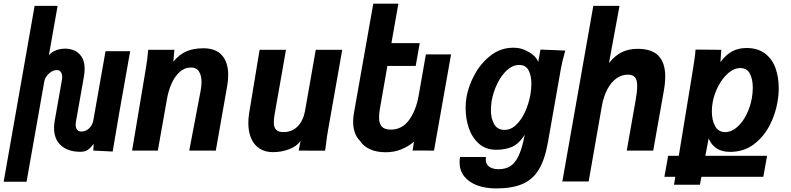

<svg xmlns="http://www.w3.org/2000/svg" viewBox="-97 -822 4317 1048"><path d="M242.5 -401Q242.5 -417.5 235.2 -428.5Q228 -439.5 214 -439.5Q197.5 -439.5 182.5 -430Q167.5 -420.5 157.2 -405.8Q147 -391 144.5 -376L48 170H-77L92 -790H217.5L170 -521.5Q203.5 -556.5 260.5 -556.5Q283 -556.5 306.8 -547.2Q330.5 -538 347.8 -513.2Q365 -488.5 365 -445.5Q365 -428.5 361 -403.5L317 -155Q316 -150 316 -141.5Q316 -123.5 324.5 -113.8Q333 -104 347.5 -104Q371.5 -104 389.5 -121.5Q407.5 -139 412 -163L479 -542.5H613.5L553 -201Q528 -55.5 518 5L412.5 0L414 -37Q395.5 -12 380.2 -2.8Q365 6.5 341.5 6.5Q274.5 6.5 236.2 -27.8Q198 -62 198 -124Q198 -143 201.5 -162L241 -386Q242.5 -393.5 242.5 -401Z M712 -550H855L849 -485.5Q882.5 -525.5 921 -542Q959.5 -558.5 1014 -558.5Q1080 -558.5 1114.2 -520.5Q1148.5 -482.5 1148.5 -413Q1148.5 -382 1143 -352.5L1081 0H936L998 -326Q1003 -351 1003 -374.5Q1003 -409 989.5 -431.2Q976 -453.5 945 -453.5Q910 -453.5 883 -428.5Q856 -403.5 839.2 -365.2Q822.5 -327 815 -285L764.5 0H624L697 -435.5Q708.5 -502 712 -550Z M1258.5 -150Q1258.5 -176 1263 -205L1320 -550H1464L1402 -198Q1397.5 -173.5 1397.5 -154Q1397.5 -127 1409.8 -114Q1422 -101 1450.5 -101Q1497.5 -101 1528 -132.5Q1558.5 -164 1568 -217L1626.5 -550H1771L1694 -114Q1688 -81.5 1683 -39L1677.5 0.5L1533.5 0L1543.5 -52.5Q1523 -23.5 1481.2 -7.5Q1439.5 8.5 1392.5 8.5Q1351.5 8.5 1321.2 -10.2Q1291 -29 1274.8 -64.8Q1258.5 -100.5 1258.5 -150Z M1868 -53Q1849.5 -71 1840 -98Q1830.5 -125 1830.5 -158.5Q1830.5 -181 1835 -205.5L1940.5 -802H2077.5L2039.5 -586.5H2194L2172 -462H2017.5L1977 -231Q1972 -204.5 1972 -182Q1972 -147.5 1987 -131Q2002 -114.5 2036 -114.5Q2097.5 -114.5 2135.5 -166.5Q2173.5 -218.5 2188 -299L2227.5 -525H2365L2272 0L2155 -0.5L2162.5 -48.5Q2133.5 -23.5 2094.5 -7.2Q2055.5 9 2008.5 9Q1959 9 1923.2 -7Q1887.5 -23 1868 -53Z M2411.5 64Q2411.5 47.5 2414 35H2555.5Q2554.5 44 2554.5 48Q2554.5 74.5 2573.2 88Q2592 101.5 2625 101.5Q2663 101.5 2689.2 84.5Q2715.5 67.5 2734.5 26.8Q2753.5 -14 2767 -85.5L2760.5 -76.5Q2732.5 -35 2696.2 -19.8Q2660 -4.5 2611 -4.5Q2555 -4.5 2517.5 -37.5Q2480 -70.5 2462.2 -122.2Q2444.5 -174 2444.5 -232Q2444.5 -265.5 2449.5 -292.5Q2460 -353 2493.8 -415.2Q2527.5 -477.5 2581.8 -519.5Q2636 -561.5 2704.5 -561.5Q2739.5 -561.5 2766.2 -549.8Q2793 -538 2810.5 -524Q2821.5 -515.5 2829.5 -504.5Q2837.5 -493.5 2841 -484L2853 -551.5L2988.5 -546Q2970.5 -482.5 2965 -449.5L2893.5 -44Q2877 49 2844.2 103.2Q2811.5 157.5 2755.2 182Q2699 206.5 2610.5 206.5Q2552 206.5 2507 189.5Q2462 172.5 2436.8 140.5Q2411.5 108.5 2411.5 64ZM2797.5 -302Q2803.5 -337 2803.5 -364Q2803.5 -410 2787.8 -438.8Q2772 -467.5 2737 -467.5Q2701 -467.5 2669.5 -438.2Q2638 -409 2616.2 -363.2Q2594.5 -317.5 2586.5 -269.5Q2582.5 -244 2582.5 -222Q2582.5 -174 2600.8 -143.5Q2619 -113 2656.5 -113Q2692.5 -113 2721.5 -141.5Q2750.5 -170 2769.8 -213.2Q2789 -256.5 2797.5 -302Z M3141.5 -790H3284.5L3227 -478Q3262 -521 3299.2 -538.2Q3336.5 -555.5 3383 -555.5Q3462 -555.5 3498 -516.8Q3534 -478 3534 -405Q3534 -369 3526.5 -327L3468.5 0H3324L3372 -272Q3381 -322.5 3381 -352Q3381 -386 3369 -400.2Q3357 -414.5 3330 -414.5Q3295.5 -414.5 3266.5 -393.2Q3237.5 -372 3217.5 -333.5Q3197.5 -295 3188.5 -245L3116 168.5H2972.5Z M3550 28.5H3608L3684.5 -438Q3689.5 -469.5 3693.8 -498.8Q3698 -528 3699.5 -551.5L3840 -550L3835.5 -483Q3866.5 -525 3901 -542.5Q3935.5 -560 3977 -560Q4039.5 -560 4079 -529.8Q4118.5 -499.5 4136 -450.2Q4153.5 -401 4153.5 -341.5Q4153.5 -303 4146.5 -263.5Q4135.5 -199 4103.8 -137.2Q4072 -75.5 4017.5 -34.2Q3963 7 3888 7Q3802 7 3771 -66L3753 28.5H4090L4069.5 143H3731.5L3723.5 186.5H3582L3589 143H3529.5ZM4006.5 -284.5Q4012 -314.5 4012 -342.5Q4012 -390 3996 -420.2Q3980 -450.5 3944.5 -450.5Q3909.5 -450.5 3877.8 -422.8Q3846 -395 3823.5 -351.8Q3801 -308.5 3793 -263.5Q3788.5 -239 3788.5 -214.5Q3788.5 -165.5 3806.5 -133.2Q3824.5 -101 3860.5 -101Q3895.5 -101 3926.2 -128Q3957 -155 3977.8 -197.2Q3998.5 -239.5 4006.5 -284.5Z"/></svg>

Font: JuliaMono ExtraBold
Style: Italic
Weight: 800
Italic angle: -9°
Monospace: yes
Designer: cormullion
Foundry: corm
Version: Version 0.057; ttfautohint (v1.8.4)